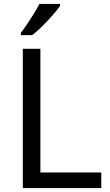

<svg xmlns="http://www.w3.org/2000/svg" viewBox="-20 -964 564 984"><path d="M97 0V-714H187V-80H499V0ZM288 -934Q276 -916 251 -887.5Q226 -859 197.5 -830.5Q169 -802 145 -784H87V-796Q102 -815 119.5 -841Q137 -867 154 -894.5Q171 -922 182 -944H288Z"/></svg>

Font: Noto Sans Linear A
Style: Regular
Weight: 400
Designer: Monotype Design Team
Foundry: Monotype Imaging Inc.
Version: Version 2.002; ttfautohint (v1.8.4.7-5d5b)